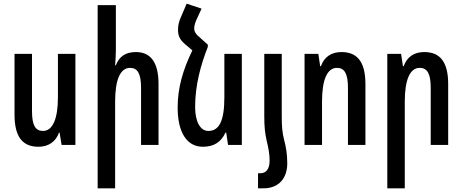

<svg xmlns="http://www.w3.org/2000/svg" viewBox="-20 -788 2515 1044"><path d="M390 -495H295V-259C295 -141 266 -76 214 -76C173 -76 154 -106 154 -183V-495H59V-164C59 -40 106 10 189 10C243 10 283 -17 301 -67H304L315 0H390Z M610 -760H511V236H606V-236C606 -354 634 -419 687 -419C728 -419 747 -388 747 -310V0H842V-331C842 -456 794 -505 719 -505C663 -505 628 -481 610 -433H606C608 -460 610 -487 610 -514Z M1110 -545 1069 -582C1044 -602 1036 -616 1036 -634C1036 -650 1043 -671 1054 -693L1076 -741L995 -768L965 -698C954 -674 948 -652 948 -627C948 -592 958 -572 986 -548L1026 -514C975 -409 946 -312 946 -203C946 -71 994 10 1083 10C1145 10 1183 -17 1206 -67H1210L1220 0H1295V-495H1200V-259C1200 -131 1172 -76 1113 -76C1065 -76 1041 -134 1041 -206C1041 -326 1072 -436 1110 -533Z M1417 -158C1417 -95 1421 -64 1430 -23C1440 17 1446 52 1446 85C1446 130 1428 154 1396 154H1383V236H1413C1496 236 1542 181 1542 100C1542 50 1535 10 1525 -27C1515 -68 1512 -96 1512 -158V-495H1417Z M1636 0H1731V-236C1731 -354 1759 -419 1812 -419C1853 -419 1872 -388 1872 -311V0H1967V-331C1967 -456 1919 -505 1837 -505C1782 -505 1743 -479 1725 -428H1721L1711 -495H1636Z M2086 236H2181V-236C2181 -354 2209 -419 2262 -419C2303 -419 2322 -388 2322 -311V0H2417V-331C2417 -456 2369 -505 2287 -505C2232 -505 2193 -479 2175 -428H2171L2161 -495H2086Z"/></svg>

Font: Noto Sans Armenian ExtraCondensed Medium
Style: Regular
Weight: 500
Width: 2
Designer: Monotype Design Team
Foundry: Monotype Imaging Inc.
Version: Version 2.008